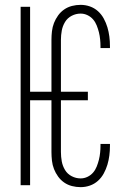

<svg xmlns="http://www.w3.org/2000/svg" viewBox="-20 -763 540 791"><path d="M312 8Q294 8 276.5 3.5Q259 -1 244.5 -11Q230 -21 219.5 -35.5Q209 -50 202.5 -66.5Q196 -83 194 -101Q192 -119 192 -137V-350H104V0H65V-735H104V-385H192V-599Q192 -616 194 -634Q196 -652 202.5 -668.5Q209 -685 219.5 -699.5Q230 -714 244.5 -724Q259 -734 276.5 -738.5Q294 -743 312 -743Q332 -743 350.5 -736.5Q369 -730 383.5 -717Q398 -704 407.5 -686.5Q417 -669 422.5 -650.5Q428 -632 430.5 -612.5Q433 -593 433 -573V-565H394V-572Q394 -586 392.5 -601Q391 -616 387.5 -630Q384 -644 378.5 -658Q373 -672 363.5 -683Q354 -694 340.5 -700.5Q327 -707 312 -707Q293 -707 275.5 -698Q258 -689 248 -672.5Q238 -656 234.5 -637Q231 -618 231 -599V-385H342V-350H231V-137Q231 -117 234.5 -98Q238 -79 248 -62.5Q258 -46 275.5 -37Q293 -28 312 -28Q327 -28 340.5 -34.5Q354 -41 363.5 -52Q373 -63 378.5 -77Q384 -91 387.5 -105Q391 -119 392.5 -134Q394 -149 394 -163V-170H433V-162Q433 -142 430.5 -122.5Q428 -103 422.5 -84.5Q417 -66 407.5 -48.5Q398 -31 383.5 -18Q369 -5 350.5 1.5Q332 8 312 8Z"/></svg>

Font: Iosevka Term Curly Extralight
Style: Regular
Weight: 200
Designer: Belleve Invis
Foundry: Belleve Invis
Version: Version 32.3.0